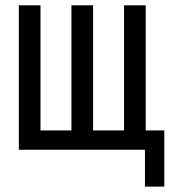

<svg xmlns="http://www.w3.org/2000/svg" viewBox="-20 -567 642 727"><path d="M528.8 0H51.3V-546.9H133.3V-73.2H250.5V-546.9H332.5V-73.2H449.7V-546.9H531.7V-73.2H602.1V139.6H528.8Z"/></svg>

Font: Hack
Style: Regular
Weight: 400
Monospace: yes
Designer: Christopher Simpkins
Foundry: Christopher Simpkins
Version: Version 2.019; ttfautohint (v1.4.1) -l 4 -r 80 -G 350 -x 0 -